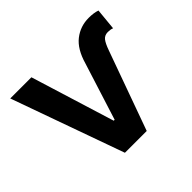

<svg xmlns="http://www.w3.org/2000/svg" viewBox="-132 -695 852 852"><g transform="rotate(-45 294.0 -268.5)"><path d="M150.4 -530.3 272.5 -135.7H278.3L363.3 -404.3Q383.3 -474.1 423.6 -505.6Q463.9 -537.1 516.6 -537.1Q548.3 -537.1 570.3 -529.3L560.5 -427.7Q548.3 -432.6 532.2 -432.6Q512.2 -432.6 500.7 -418.7Q489.3 -404.8 477.5 -371.1L343.8 0H207L17.6 -530.3Z"/></g></svg>

Font: Pretendard Std SemiBold
Style: Regular
Weight: 600
Designer: Base glyphs from Inter by Rasmus Andersson; Hangeul glyphs from Noto Sans CJK(Source Han Sans) by Jang Soo-young and Kan
Foundry: Kil Hyung-jin
Version: Version 1.309